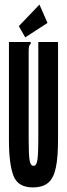

<svg xmlns="http://www.w3.org/2000/svg" viewBox="-20 -806 290 837"><path d="M126 11Q59 12 39 -39Q19 -90 19 -195V-623H114V-616Q108 -610 106.5 -603Q105 -596 105 -579V-194Q105 -132 109 -107.5Q113 -83 126 -83Q140 -83 143.5 -112Q147 -141 147 -197V-623H233V-198Q233 -121 223.5 -75.5Q214 -30 191 -10Q168 10 126 11ZM90 -643 62 -692 152 -786 187 -706Z"/></svg>

Font: Inconsolata UltraCondensed Black
Style: Regular
Weight: 900
Width: 1
Monospace: yes
Designer: Raph Levien, Cyreal, Brenton Simpson
Foundry: Raph Levien, Cyreal, Google
Version: Version 3.001; ttfautohint (v1.8.2.53-6de2)